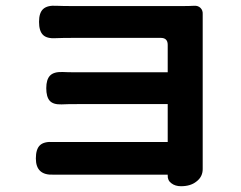

<svg xmlns="http://www.w3.org/2000/svg" viewBox="-20 -576 832 664"><path d="M606 68Q586 68 573 58Q559 48 560 30Q560 29 560 28H374H188Q177 28 165 28Q104 31 104 -28Q104 -60 118 -73.5Q132 -87 164 -85Q177 -85 189 -85H560V-216H247Q211 -216 193 -215Q164 -214 152 -227.5Q140 -241 140 -271Q140 -301 153 -314.5Q166 -328 196 -327Q213 -326 247 -326H560V-421Q560 -445 536 -445H236Q195 -445 173 -444Q142 -442 128.5 -455.5Q115 -469 115 -500.5Q115 -532 129.5 -545Q144 -558 175 -556Q196 -555 236 -555H607Q636 -555 651 -556Q665 -557 673.5 -548.5Q682 -540 681 -526Q681 -509 681 -491V1Q681 4 681 6Q682 35 659 52Q639 68 606 68Z"/></svg>

Font: GenSenRounded TW B
Style: Regular
Weight: 700
Version: Version 1.501;PS 1;hotconv 16.6.51;makeotf.lib2.5.65220